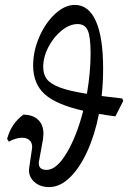

<svg xmlns="http://www.w3.org/2000/svg" viewBox="-20 -754 522 782"><path d="M450 -280 408 -286Q401 -288 383 -290Q366 -204 335 -136.5Q304 -69 264 -30.5Q224 8 180 8Q144 8 121 -12Q98 -32 98 -61L99 -71L110 -146L111 -155Q111 -173 100 -183Q89 -193 70 -193Q45 -193 16 -177L9 -188Q25 -250 75 -287Q113 -287 135 -266.5Q157 -246 157 -209Q157 -202 155 -186L139 -98Q138 -95 138 -89Q138 -62 170 -62Q210 -62 251 -130Q292 -198 319 -303Q209 -328 162 -370.5Q115 -413 115 -487Q115 -546 140 -603.5Q165 -661 204.5 -697.5Q244 -734 285 -734Q341 -734 370.5 -668Q400 -602 400 -475Q400 -417 394 -363L418 -360L478 -353L482 -343ZM334 -372Q349 -460 349 -536Q349 -604 337.5 -630Q326 -656 296 -656Q264 -656 231.5 -630Q199 -604 177.5 -563Q156 -522 156 -481Q156 -451 171 -431.5Q186 -412 224.5 -397.5Q263 -383 334 -372Z"/></svg>

Font: Alegreya SC
Style: Italic
Weight: 400
Italic angle: -7°
Designer: Juan Pablo del Peral
Foundry: Huerta Tipografica
Version: Version 2.007; ttfautohint (v1.6)